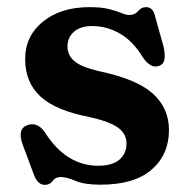

<svg xmlns="http://www.w3.org/2000/svg" viewBox="-20 -506 531 538"><path d="M239 -433Q205 -433 187 -416.8Q169 -400.5 169 -376Q169 -351 188.8 -334.5Q208.5 -318 255.5 -307Q363 -284.5 408.2 -243.8Q453.5 -203 453.5 -141.5Q453.5 -73 405 -30.8Q356.5 11.5 261.5 11.5Q216.5 11.5 191.5 0.8Q166.5 -10 150.5 -10Q135 -10 127.5 1Q120 12 105.5 12Q85.5 12 75 -16.5L43.5 -101Q27.5 -145 57 -155.5Q84.5 -165 105 -136.5Q135.5 -88 173.2 -64.8Q211 -41.5 254.5 -41.5Q295 -41.5 314.8 -58.8Q334.5 -76 334.5 -104Q334.5 -131 310.8 -148.2Q287 -165.5 231 -178Q136.5 -196 93.5 -235.5Q50.5 -275 50.5 -340.5Q50.5 -405 100.5 -445.5Q150.5 -486 231 -486Q264.5 -486 285.8 -480.5Q307 -475 320.2 -469.5Q333.5 -464 342.5 -464Q358 -464 367 -475Q376 -486 389.5 -486Q409 -486 415 -459L438.5 -374.5Q443 -354.5 440.8 -340Q438.5 -325.5 424.5 -321Q401.5 -313.5 379.5 -346.5Q352.5 -391 315.8 -412Q279 -433 239 -433Z"/></svg>

Font: Fraunces 9pt S050 SemiBold
Style: Regular
Weight: 600
Version: Version 1.000; ttfautohint (v1.8.3)